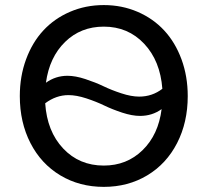

<svg xmlns="http://www.w3.org/2000/svg" viewBox="-20 -729 817 757"><path d="M58.1 -350.1Q58.1 -428.2 82.8 -495.1Q107.4 -562 150.9 -608.9Q194.3 -655.8 255.9 -682.4Q317.4 -709 389.2 -709Q460.9 -709 522.5 -682.4Q584 -655.8 627.4 -608.9Q670.9 -562 695.6 -495.1Q720.2 -428.2 720.2 -350.1Q720.2 -246.6 678.2 -164.8Q636.2 -83 560.5 -37.6Q484.9 7.8 389.2 7.8Q293.5 7.8 217.8 -37.6Q142.1 -83 100.1 -164.8Q58.1 -246.6 58.1 -350.1ZM389.2 -76.2Q480 -76.2 542.2 -137Q604.5 -197.8 617.2 -298.8Q580.1 -272 532.2 -272Q501 -272 461.7 -284.9Q422.4 -297.9 391.1 -313Q359.9 -328.1 320.6 -341.1Q281.2 -354 250 -354Q201.2 -354 158.2 -321.8Q165.5 -210.9 229 -143.6Q292.5 -76.2 389.2 -76.2ZM389.2 -624Q298.3 -624 236.6 -563.7Q174.8 -503.4 161.1 -402.8Q199.2 -430.2 246.1 -430.2Q277.3 -430.2 316.7 -417.2Q356 -404.3 387.5 -389.2Q418.9 -374 458.3 -361.1Q497.6 -348.1 528.8 -348.1Q580.1 -348.1 620.1 -378.9Q611.8 -489.3 548.3 -556.6Q484.9 -624 389.2 -624Z"/></svg>

Font: LT Superior Med
Style: Regular
Weight: 500
Designer: Daniel Lyons
Foundry: LyonsType
Version: Version 1.000